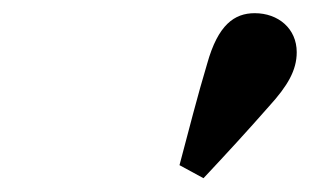

<svg xmlns="http://www.w3.org/2000/svg" viewBox="-20 -804 459 284"><path d="M245.5 -559.7 281 -540.4C314.9 -576.5 346.2 -610.6 377.9 -646.7C405.7 -677.2 418.9 -700.2 418.9 -726.8C418.9 -761.7 391.6 -784.5 356.8 -784.5C326.8 -784.5 302.5 -767.5 286.4 -709.7C272.6 -663.8 258.6 -609.2 245.5 -559.7Z"/></svg>

Font: Source Serif Variable
Style: Italic
Weight: 389
Italic angle: -12°
Designer: Frank Grießhammer
Foundry: Adobe Systems Incorporated
Version: Version 3.001;hotconv 1.0.111;makeotfexe 2.5.65597